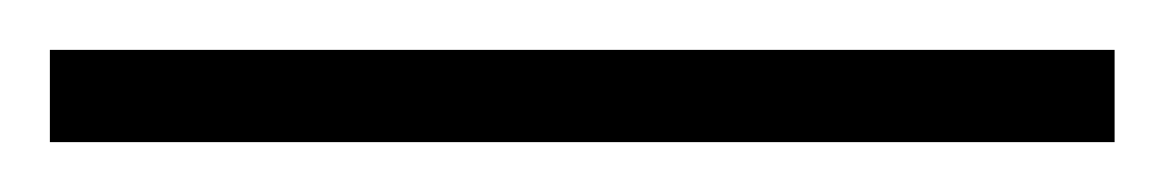

<svg xmlns="http://www.w3.org/2000/svg" viewBox="-24 63 467 77"><path d="M-4 120H423V83H-4Z"/></svg>

Font: Noto Serif SemiCondensed Thin
Style: Regular
Weight: 100
Width: 4
Designer: Monotype Design Team
Foundry: Monotype Imaging Inc.
Version: Version 2.015